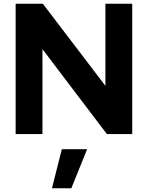

<svg xmlns="http://www.w3.org/2000/svg" viewBox="-20 -720 794 1031"><path d="M64 0ZM64 -700H210L546 -259V-700H690V0H554L208 -456V0H64ZM312 81H448L363 291H259Z"/></svg>

Font: Rosa Sans
Style: Bold
Weight: 700
Designer: Pentagram / MCKL
Foundry: Pentagram / MCKL
Version: Version 1.005;September 16, 2019;FontCreator 11.5.0.2425 64-